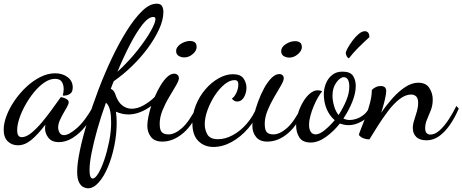

<svg xmlns="http://www.w3.org/2000/svg" viewBox="-46 -740 2505 1040"><path d="M51 47Q19 47 -3.5 26Q-26 5 -26 -38Q-26 -73 -10 -114.5Q6 -156 34 -196.5Q62 -237 97.5 -270Q133 -303 173 -323Q213 -343 253 -343Q293 -343 320.5 -322Q348 -301 348 -266Q348 -241 332.5 -231Q317 -221 294 -222Q296 -231 297.5 -240Q299 -249 299 -258Q299 -280 289 -296.5Q279 -313 252 -313Q224 -313 195 -293.5Q166 -274 139.5 -242Q113 -210 92 -172.5Q71 -135 59 -99Q47 -63 47 -34Q47 3 72 3Q95 3 122.5 -19Q150 -41 178.5 -74.5Q207 -108 233 -144Q259 -180 279 -208Q282 -214 285 -214Q290 -213 300 -210Q310 -207 318 -201Q326 -195 326 -186Q326 -177 317.5 -161.5Q309 -146 297.5 -126.5Q286 -107 277.5 -87Q269 -67 269 -50Q269 -35 276.5 -21.5Q284 -8 301 -8Q327 -8 371 -46.5Q415 -85 460 -166L473 -153Q451 -99 418 -57.5Q385 -16 347.5 7Q310 30 273 30Q235 30 216.5 6.5Q198 -17 198 -44Q198 -49 198.5 -54Q199 -59 200 -65Q158 -10 123 18.5Q88 47 51 47Z M430 280Q420 280 406 273.5Q392 267 382 247.5Q372 228 372 190Q372 146 386.5 76Q401 6 427 -79Q453 -164 487 -253.5Q521 -343 560.5 -426Q600 -509 642 -575.5Q684 -642 724.5 -681Q765 -720 802 -720Q825 -720 832 -706.5Q839 -693 839 -675Q839 -632 815.5 -581Q792 -530 753.5 -478Q715 -426 667 -380Q619 -334 570 -300Q566 -290 562 -280Q558 -270 554 -259Q569 -253 577 -234Q591 -189 615 -170Q639 -151 667 -151Q699 -151 732.5 -170Q766 -189 792 -215Q806 -248 823.5 -277Q841 -306 860 -323.5Q879 -341 898 -341Q908 -341 915.5 -334.5Q923 -328 923 -316Q923 -304 907.5 -277Q892 -250 871 -215.5Q850 -181 834.5 -143Q819 -105 819 -70Q819 -35 831 -23.5Q843 -12 867 -12Q901 -12 940 -46.5Q979 -81 1022 -166L1034 -155Q1003 -68 948 -20.5Q893 27 833 27Q792 27 772 2Q752 -23 752 -59Q752 -78 757.5 -106.5Q763 -135 773 -166Q745 -145 713 -132.5Q681 -120 650 -120Q635 -120 617.5 -123.5Q600 -127 582 -135Q584 -120 585 -104.5Q586 -89 586 -75Q586 -12 573 51Q560 114 538 166Q516 218 488 249Q460 280 430 280ZM456 227Q470 227 487 198.5Q504 170 519.5 124Q535 78 545.5 25Q556 -28 556 -75Q556 -93 554.5 -113.5Q553 -134 547 -153Q541 -172 528 -184Q501 -110 481 -39Q461 32 450 88.5Q439 145 439 180Q439 227 456 227ZM590 -351Q653 -409 699 -467.5Q745 -526 770.5 -571.5Q796 -617 796 -637Q796 -648 784 -648Q758 -648 726 -607.5Q694 -567 659 -500Q624 -433 590 -351ZM952 -429Q935 -429 921.5 -437.5Q908 -446 908 -464Q908 -478 919.5 -490.5Q931 -503 949 -510.5Q967 -518 983 -518Q1000 -518 1009.5 -510.5Q1019 -503 1019 -485Q1019 -465 998 -447Q977 -429 952 -429Z M1110 56Q1061 56 1028.5 24Q996 -8 996 -73Q996 -123 1015 -170.5Q1034 -218 1066 -255.5Q1098 -293 1137.5 -315.5Q1177 -338 1216 -338Q1257 -338 1273 -315Q1289 -292 1289 -265Q1289 -237 1275.5 -213.5Q1262 -190 1239 -190Q1222 -190 1210 -206Q1223 -214 1234 -236.5Q1245 -259 1245 -284Q1245 -294 1240.5 -300Q1236 -306 1224 -306Q1198 -306 1169.5 -282.5Q1141 -259 1117 -222Q1093 -185 1078 -143.5Q1063 -102 1063 -67Q1063 -37 1077.5 -11.5Q1092 14 1135 14Q1174 14 1215 -8Q1256 -30 1291 -70.5Q1326 -111 1348 -166L1363 -154Q1340 -93 1299 -45.5Q1258 2 1209 29Q1160 56 1110 56Z M1402 27Q1361 27 1341 2Q1321 -23 1321 -58Q1321 -81 1329.5 -116Q1338 -151 1352 -189.5Q1366 -228 1384.5 -262Q1403 -296 1424.5 -317.5Q1446 -339 1467 -339Q1477 -339 1484 -333Q1491 -327 1491 -315Q1491 -303 1475.5 -276Q1460 -249 1439.5 -214.5Q1419 -180 1403.5 -142Q1388 -104 1388 -70Q1388 -35 1399.5 -23.5Q1411 -12 1435 -12Q1469 -12 1508 -46Q1547 -80 1590 -165L1601 -153Q1570 -67 1516 -20Q1462 27 1402 27ZM1521 -428Q1504 -428 1490.5 -436.5Q1477 -445 1477 -463Q1477 -485 1502 -501Q1527 -517 1552 -517Q1568 -517 1578.5 -510Q1589 -503 1589 -484Q1589 -465 1567.5 -446.5Q1546 -428 1521 -428Z M1637 32Q1593 32 1575.5 4.5Q1558 -23 1558 -60Q1558 -91 1568 -124.5Q1578 -158 1595 -187Q1612 -216 1633 -233.5Q1654 -251 1675 -251Q1681 -251 1687.5 -249.5Q1694 -248 1699 -245Q1689 -234 1676.5 -212.5Q1664 -191 1653 -164.5Q1642 -138 1635 -111.5Q1628 -85 1628 -66Q1628 -39 1637.5 -25.5Q1647 -12 1664 -12Q1684 -12 1712 -34.5Q1740 -57 1767 -89Q1738 -114 1723 -150.5Q1708 -187 1708 -230Q1708 -259 1719 -287Q1730 -315 1752.5 -333.5Q1775 -352 1809 -352Q1851 -352 1866 -329.5Q1881 -307 1881 -274Q1881 -235 1862 -188Q1843 -141 1814 -98Q1830 -90 1849 -90Q1865 -90 1885 -96.5Q1905 -103 1925 -119Q1945 -135 1957 -163L1971 -152Q1950 -103 1913.5 -82.5Q1877 -62 1843 -62Q1830 -62 1818 -64.5Q1806 -67 1795 -71Q1761 -28 1719 2Q1677 32 1637 32ZM1788 -117Q1812 -154 1829 -194Q1846 -234 1846 -270Q1846 -297 1838 -309.5Q1830 -322 1816 -322Q1797 -322 1776 -293.5Q1755 -265 1755 -222Q1755 -196 1763.5 -166Q1772 -136 1788 -117ZM1844 -424Q1835 -428 1831 -438Q1827 -448 1827 -452Q1827 -461 1837.5 -480Q1848 -499 1864 -520.5Q1880 -542 1897.5 -556.5Q1915 -571 1931 -571Q1940 -571 1947 -564.5Q1954 -558 1955 -539Q1920 -507 1893 -480Q1866 -453 1844 -424Z M2264 20Q2227 20 2208.5 1.5Q2190 -17 2190 -46Q2190 -66 2197.5 -89Q2205 -112 2212 -136Q2219 -160 2219 -182Q2219 -208 2208 -218Q2197 -228 2181 -228Q2150 -228 2118 -203Q2086 -178 2056.5 -139Q2027 -100 2001 -59Q1975 -18 1955 15Q1938 15 1922.5 9Q1907 3 1898 -9Q1898 -14 1908.5 -40Q1919 -66 1933 -103Q1947 -140 1957.5 -180Q1968 -220 1968 -252Q1974 -260 1987.5 -267Q2001 -274 2016 -274Q2046 -274 2046 -247Q2046 -232 2038.5 -199.5Q2031 -167 2019 -129Q2045 -168 2078 -205.5Q2111 -243 2147.5 -267.5Q2184 -292 2220 -292Q2261 -292 2279.5 -263.5Q2298 -235 2298 -201Q2298 -170 2288 -144Q2278 -118 2267.5 -94Q2257 -70 2257 -46Q2257 -26 2265.5 -18.5Q2274 -11 2285 -11Q2310 -11 2335.5 -34Q2361 -57 2384.5 -93Q2408 -129 2426 -166L2439 -152Q2418 -103 2391.5 -64.5Q2365 -26 2333.5 -3Q2302 20 2264 20Z"/></svg>

Font: Dancing Script Medium
Style: Regular
Weight: 500
Designer: Pablo Impallari
Foundry: Pablo Impallari
Version: Version 2.000